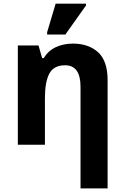

<svg xmlns="http://www.w3.org/2000/svg" viewBox="-20 -796 687 1056"><path d="M422.9 240.2V-318.8Q422.9 -437 337.9 -437Q275.4 -437 251 -390.6Q227.1 -344.7 227.1 -256.8V0H78.1V-545.9H191.9L211.9 -476.1H220.2Q246.1 -518.1 288.1 -537.1Q330.1 -556.2 380.9 -556.2Q466.3 -556.2 519.5 -508.8Q571.8 -460.4 571.8 -356V240.2ZM239.3 -606V-619.1L286.1 -775.9H453.1V-766.1L339.4 -606Z"/></svg>

Font: Droid Sans Thai
Style: Bold
Weight: 700
Designer: Steve Matteson
Foundry: Ascender Corporation
Version: Version 1.00